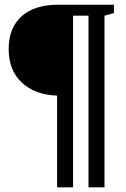

<svg xmlns="http://www.w3.org/2000/svg" viewBox="-20 -675 540 821"><path d="M426.8 -607.9V126H358.4V-607.9H292.5V126H224.1V-266.1Q129.4 -269.5 73.2 -322Q17.1 -374.5 17.1 -464.8Q17.1 -555.7 72.3 -605.2Q127.4 -654.8 229 -654.8H467.3V-619.1Z"/></svg>

Font: Tinos
Style: Bold Italic
Weight: 700
Italic angle: -16.333°
Designer: Steve Matteson
Foundry: Monotype Imaging Inc.
Version: Version 1.23